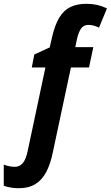

<svg xmlns="http://www.w3.org/2000/svg" viewBox="-50 -744 580 1004"><path d="M47.4 240.2Q23.9 240.2 3.7 236.3Q-16.6 232.4 -30.3 227.5V116.7Q-15.6 122.6 -0.2 125.5Q15.1 128.4 26.4 128.4Q52.7 128.4 69.1 109.1Q85.4 89.8 94.7 45.9L187.5 -391.1H116.2L129.4 -459L210 -496.1L221.7 -547.9Q236.8 -613.8 260.3 -652.3Q283.7 -690.9 318.6 -707.5Q353.5 -724.1 402.3 -724.1Q431.6 -724.1 457.8 -718.3Q483.9 -712.4 509.3 -700.2L467.8 -599.6Q453.1 -606.4 439.9 -610.1Q426.8 -613.8 412.1 -613.8Q386.7 -613.8 373.3 -593.8Q359.9 -573.7 352.5 -540L343.8 -497.6H438L415.5 -391.1H320.8L226.1 53.2Q214.4 111.3 192.9 153.3Q171.4 195.3 136.2 217.8Q101.1 240.2 47.4 240.2Z"/></svg>

Font: Open Sans SemiCondensed
Style: Bold Italic
Weight: 700
Width: 4
Italic angle: -12°
Designer: Monotype Design Team
Foundry: Monotype Imaging Inc.
Version: Version 3.003